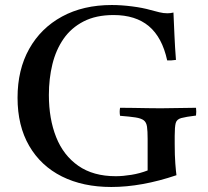

<svg xmlns="http://www.w3.org/2000/svg" viewBox="-20 -731 828 766"><path d="M424 15Q311 15 227 -27Q143 -69 96.5 -149Q50 -229 50 -341Q50 -453 96.5 -536Q143 -619 227.5 -665Q312 -711 426 -711Q464 -711 507 -705.5Q550 -700 581 -691Q600 -686 616 -682Q632 -678 648 -678Q660 -678 672 -681Q674 -637 676 -590Q678 -543 682 -492Q661 -489 647 -490Q627 -582 574 -626.5Q521 -671 433 -671Q363 -671 313.5 -645.5Q264 -620 233.5 -576Q203 -532 189 -474.5Q175 -417 175 -352Q175 -257 204 -184Q233 -111 292.5 -69.5Q352 -28 442 -28Q470 -28 504 -33.5Q538 -39 569 -51V-177Q569 -208 566.5 -225.5Q564 -243 553.5 -251Q543 -259 520.5 -262.5Q498 -266 459 -269Q456 -285 459 -301Q480 -301 510 -300.5Q540 -300 570.5 -299.5Q601 -299 621 -299Q652 -299 692.5 -300Q733 -301 762 -301Q764 -286 762 -270Q721 -265 703 -260Q685 -255 681 -240Q677 -225 677 -189V-157Q677 -110 679.5 -78Q682 -46 684 -32Q545 15 424 15Z"/></svg>

Font: Tiro Kannada
Style: Regular
Weight: 400
Designer: Kannada: John Hudson & Fiona Ross. Latin: John Hudson.
Foundry: Tiro Typeworks Ltd.
Version: Version 1.52